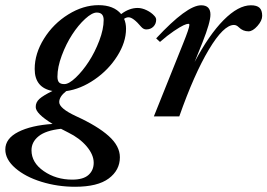

<svg xmlns="http://www.w3.org/2000/svg" viewBox="-97 -445 1022 734"><path d="M189.9 269Q123 269 61.5 250Q0 231 -38.3 197.8Q-76.7 164.6 -76.7 126.5Q-76.7 84.5 -27.1 59.3Q22.5 34.2 104 28.8Q39.6 -10.7 39.6 -35.6Q39.1 -53.7 53.7 -66.9Q68.4 -80.1 103.5 -97.2Q35.6 -109.9 35.6 -181.2Q35.6 -240.2 71.3 -297.4Q106.9 -354.5 164.1 -389.9Q221.2 -425.3 279.8 -425.3Q337.9 -425.3 366.2 -391.1Q397 -414.6 429.2 -414.6Q445.8 -414.6 463.9 -405.8Q481.9 -397 492.7 -384.8Q500 -377.4 500 -369.6Q500 -354 489.5 -343.3Q479 -332.5 461.9 -332.5Q451.7 -332.5 442.9 -342.3Q412.1 -378.9 394.5 -378.9Q385.7 -378.9 377.4 -373Q384.8 -356.4 384.8 -335Q384.8 -283.7 351.3 -230.7Q317.9 -177.7 264.6 -141.1Q211.4 -104.5 156.2 -96.7Q129.4 -75.7 129.4 -54.7Q129.4 -30.8 193.4 -1Q275.9 36.6 318.6 75Q361.3 113.3 361.3 156.2Q361.3 205.6 318.8 237.3Q276.4 269 189.9 269ZM148.9 -123.5Q166.5 -123.5 192.6 -148.4Q218.8 -173.3 242.2 -209.2Q265.6 -245.1 282.5 -289.3Q299.3 -333.5 299.3 -368.7Q299.3 -397 272.9 -397Q254.9 -397 228.5 -372.8Q202.1 -348.6 179 -313Q155.8 -277.3 139.2 -232.9Q122.6 -188.5 122.6 -151.9Q122.6 -136.7 128.7 -130.1Q134.8 -123.5 148.9 -123.5ZM23.4 129.4Q23.4 176.8 70.3 209.2Q117.2 241.7 179.2 241.7Q221.2 241.7 241.2 223.9Q261.2 206.1 261.2 177.2Q261.2 146.5 234.4 114.7Q207.5 83 164.6 62Q154.8 57.1 136.2 47.4Q78.1 53.7 50.8 75.7Q23.4 97.7 23.4 129.4Z M491.2 0 602.5 -277.3Q627 -337.9 627 -349.6Q627 -354 623 -354Q617.2 -354 604.7 -348.4Q592.3 -342.8 567.6 -326.2Q543 -309.6 514.6 -284.7L500 -298.3Q617.7 -424.8 671.9 -424.8Q707.5 -424.8 707.5 -389.2Q707.5 -359.4 677.2 -283.2L647 -208Q701.7 -311.5 757.8 -368.2Q814 -424.8 862.3 -424.8Q884.8 -424.8 895 -415.3Q905.3 -405.8 905.3 -384.3Q905.3 -366.2 887.2 -345.7Q869.1 -325.2 853 -325.2Q831.5 -325.2 815.9 -340.8Q807.1 -349.6 797.4 -349.6Q757.8 -349.6 701.4 -255.4Q645 -161.1 588.4 0Z"/></svg>

Font: Elstob 18pt SemiBold
Style: Italic
Weight: 600
Italic angle: -20°
Designer: Peter S. Baker
Version: Version 1.015